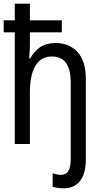

<svg xmlns="http://www.w3.org/2000/svg" viewBox="-20 -780 540 1040"><path d="M445 -350V0V82Q445 159 414 199.5Q383 240 325 240Q290 240 265 231V159Q292 167 310 167Q337 167 350 146.5Q363 126 363 83V-231V-333Q363 -474 262 -474Q202 -474 172 -424Q142 -374 142 -279V0H60V-605H0V-670H60V-760H142V-670H315V-605H142V-532Q142 -517 140 -491Q138 -471 138 -463H143Q165 -503 198 -525Q231 -547 281 -547Q355 -547 400 -498Q445 -449 445 -350Z"/></svg>

Font: Noto Sans Mono UI Cond
Style: Regular
Weight: 400
Width: 3
Monospace: yes
Designer: Monotype Design team
Foundry: Monotype Imaging Inc.
Version: Version 1.000